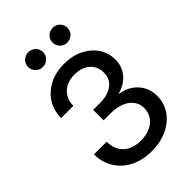

<svg xmlns="http://www.w3.org/2000/svg" viewBox="-276 -1045 1162 1162"><g transform="rotate(-45 305.0 -464.5)"><path d="M307.6 11.2Q228.5 11.2 169.9 -19Q111.3 -49.3 78.9 -102.3Q46.4 -155.3 45.9 -223.1H154.3Q154.8 -178.2 173.3 -146.2Q191.9 -114.3 225.8 -97.4Q259.8 -80.6 306.2 -80.6Q351.1 -80.6 385.7 -95.9Q420.4 -111.3 439.9 -140.1Q459.5 -168.9 459.5 -207Q459.5 -243.2 439 -270.3Q418.5 -297.4 381.3 -312.5Q344.2 -327.6 293.9 -327.6H232.9V-417H293.9Q337.4 -417 370.1 -430.7Q402.8 -444.3 420.9 -469.5Q439 -494.6 439 -528.3Q439 -565.4 422.4 -592.3Q405.8 -619.1 375.5 -633.8Q345.2 -648.4 304.2 -648.4Q263.2 -648.4 232.2 -632.8Q201.2 -617.2 183.6 -588.4Q166 -559.6 165.5 -519H61Q61.5 -583.5 92.8 -633.1Q124 -682.6 179 -710.7Q233.9 -738.8 305.2 -738.8Q374.5 -738.8 428.5 -712.4Q482.4 -686 513.2 -640.4Q543.9 -594.7 543.9 -536.1Q543.9 -478 508.3 -435.8Q472.7 -393.6 412.1 -377.4V-375Q460.4 -367.7 495.1 -343.5Q529.8 -319.3 548.6 -283.4Q567.4 -247.6 567.4 -204.1Q567.4 -141.1 533.7 -92.5Q500 -43.9 441.4 -16.4Q382.8 11.2 307.6 11.2ZM410.6 -815.4Q384.3 -815.4 365.7 -834Q347.2 -852.5 347.2 -878.4Q347.2 -904.8 365.7 -923.1Q384.3 -941.4 411.1 -941.4Q437.5 -941.4 456.1 -923.1Q474.6 -904.8 474.6 -878.4Q474.6 -852.1 456.1 -833.7Q437.5 -815.4 410.6 -815.4ZM202.1 -815.4Q175.3 -815.4 156.7 -834Q138.2 -852.5 138.2 -878.4Q138.2 -904.8 156.7 -923.1Q175.3 -941.4 202.1 -941.4Q229 -941.4 247.6 -923.1Q266.1 -904.8 266.1 -878.4Q266.1 -852.1 247.6 -833.7Q229 -815.4 202.1 -815.4Z"/></g></svg>

Font: Inter 28pt Medium
Style: Regular
Weight: 500
Designer: Rasmus Andersson
Foundry: rsms
Version: Version 4.001;git-66647c0bb